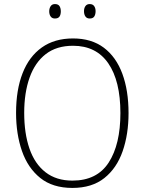

<svg xmlns="http://www.w3.org/2000/svg" viewBox="-20 -914 711 944"><path d="M612 -358Q612 -254 583 -170.5Q554 -87 493 -38.5Q432 10 336 10Q239 10 178 -39Q117 -88 88 -171.5Q59 -255 59 -359Q59 -472 91 -554Q123 -636 185.5 -680.5Q248 -725 339 -725Q430 -725 490.5 -679.5Q551 -634 581.5 -551.5Q612 -469 612 -358ZM99 -359Q99 -258 125 -183Q151 -108 204 -67Q257 -26 336 -26Q457 -26 514.5 -115Q572 -204 572 -358Q572 -516 512.5 -602.5Q453 -689 339 -689Q258 -689 205 -648Q152 -607 125.5 -532.5Q99 -458 99 -359ZM222 -858Q222 -873 229 -883.5Q236 -894 250 -894Q266 -894 272.5 -884Q279 -874 279 -858Q279 -842 272.5 -832.5Q266 -823 250 -823Q236 -823 229 -833Q222 -843 222 -858ZM393 -859Q393 -874 400 -884Q407 -894 421 -894Q436 -894 443 -884Q450 -874 450 -859Q450 -843 443.5 -833Q437 -823 421 -823Q407 -823 400 -833Q393 -843 393 -859Z"/></svg>

Font: Noto Sans Khmer UI SemiCondensed ExtraLight
Style: Regular
Weight: 200
Width: 4
Designer: Danh Hong and the Monotype Design Team
Foundry: Monotype Imaging Inc.
Version: Version 2.002; ttfautohint (v1.8.4.7-5d5b)